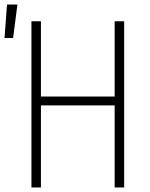

<svg xmlns="http://www.w3.org/2000/svg" viewBox="-44 -829 664 849"><path d="M95 0V-735H137V-402H463V-735H505V0H463V-363H137V0ZM-24 -661 -13 -809H33L14 -661Z"/></svg>

Font: Iosevka Extralight Extended
Style: Regular
Weight: 200
Width: 7
Monospace: yes
Designer: Belleve Invis
Foundry: Belleve Invis
Version: Version 32.5.0; ttfautohint (v1.8.4)